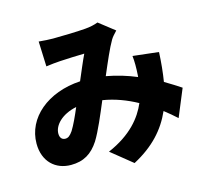

<svg xmlns="http://www.w3.org/2000/svg" viewBox="-120 -928 1239 1145"><g transform="rotate(-15 500.0 -355.5)"><path d="M208 -770 214 -615C241 -619 280 -623 300 -624C345 -627 412 -629 452 -630C433 -591 409 -533 385 -477C182 -465 38 -343 38 -185C38 -73 110 -9 205 -9C283 -9 335 -41 378 -107C412 -162 449 -251 484 -334C559 -322 629 -295 693 -260C658 -178 589 -90 443 -27L573 78C699 11 774 -73 820 -177C847 -156 872 -135 896 -113L966 -282C939 -300 906 -321 867 -344C876 -399 882 -459 885 -524L726 -542C730 -510 730 -467 727 -423C727 -420 726 -416 726 -412C669 -436 607 -455 541 -467C575 -547 609 -626 634 -668C642 -682 656 -697 672 -714L576 -789C556 -781 525 -774 497 -772C448 -768 356 -765 296 -765C274 -765 236 -767 208 -770ZM179 -209C179 -260 231 -316 323 -335C301 -283 279 -235 259 -203C242 -179 230 -169 212 -169C193 -169 179 -182 179 -209Z"/></g></svg>

Font: Source Han Sans HK Heavy
Style: Regular
Weight: 900
Designer: Ryoko NISHIZUKA 西塚涼子 (kana, bopomofo & ideographs); Paul D. Hunt (Latin, Greek & Cyrillic); Sandoll Communications 산돌커뮤니
Foundry: Adobe
Version: Version 2.000;hotconv 1.0.107;makeotfexe 2.5.65593